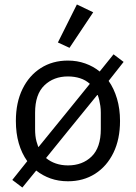

<svg xmlns="http://www.w3.org/2000/svg" viewBox="-20 -799 608 859"><path d="M80 40 35 6 102 -78Q77 -113 64 -158Q51 -203 51 -258Q51 -340 80.5 -400.5Q110 -461 162.5 -494.5Q215 -528 284 -528Q325 -528 361.5 -515Q398 -502 426 -479L488 -556L533 -522L466 -437Q490 -403 503.5 -357.5Q517 -312 517 -258Q517 -176 487.5 -115.5Q458 -55 405.5 -21.5Q353 12 284 12Q242 12 206.5 -0.5Q171 -13 142 -36ZM284 -59Q349 -59 390 -99Q431 -139 431 -221V-295Q431 -311 429 -325Q427 -339 424 -351.5Q421 -364 417 -374H415L284 -213L186 -92Q205 -76 230 -67.5Q255 -59 284 -59ZM284 -457Q220 -457 178.5 -417Q137 -377 137 -295V-221Q137 -206 138.5 -192Q140 -178 143.5 -165.5Q147 -153 151 -142H153L284 -303L382 -424Q363 -441 338 -449Q313 -457 284 -457ZM397 -744 291 -585 239 -609 324 -779Z"/></svg>

Font: IBM Plex Sans Var
Style: Regular
Weight: 400
Designer: Mike Abbink, Paul van der Laan, Pieter van Rosmalen
Foundry: Bold Monday
Version: Version 3.000